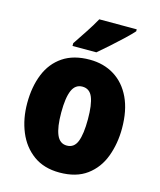

<svg xmlns="http://www.w3.org/2000/svg" viewBox="-116 -849 783 941"><g transform="rotate(15 276.0 -378.0)"><path d="M516 -278Q516 -201 491.5 -135Q467 -69 413.5 -29.5Q360 10 275 10Q196 10 142.5 -29Q89 -68 62 -133.5Q35 -199 35 -278Q35 -361 61 -425.5Q87 -490 141 -526.5Q195 -563 277 -563Q348 -563 402 -529.5Q456 -496 486 -432.5Q516 -369 516 -278ZM208 -277Q208 -203 224 -165Q240 -127 276 -127Q313 -127 328 -165Q343 -203 343 -278Q343 -352 328 -389Q313 -426 276 -426Q240 -426 224 -389Q208 -352 208 -277ZM460 -756Q444 -738 415.5 -711Q387 -684 355.5 -656Q324 -628 298 -606H177V-620Q201 -656 226.5 -694.5Q252 -733 270 -766H460Z"/></g></svg>

Font: Noto Sans Lao Condensed Black
Style: Regular
Weight: 900
Width: 3
Designer: Monotype Design Team
Foundry: Monotype Imaging Inc.
Version: Version 2.003; ttfautohint (v1.8.4.7-5d5b)